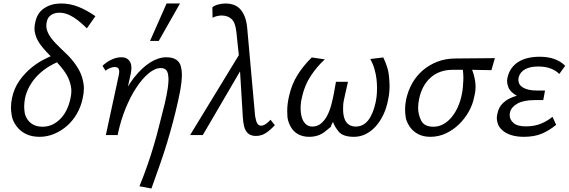

<svg xmlns="http://www.w3.org/2000/svg" viewBox="-20 -776 3271 1103"><path d="M207 10Q161 10 127.5 -7Q94 -24 73 -53.5Q52 -83 47.5 -111.5Q43 -140 43 -157Q43 -184 49 -213Q61 -270 92.5 -314Q124 -358 163.5 -389.5Q203 -421 244 -440Q258 -447 271 -453Q247 -477 226 -502Q199 -534 188.5 -562Q178 -590 178 -612Q178 -632 184 -654Q196 -705 236.5 -730.5Q277 -756 331 -756Q382 -756 430 -737Q478 -718 528 -683L479 -613Q462 -630 443.5 -646Q425 -662 405 -675Q385 -688 364 -695.5Q343 -703 320 -703Q294 -703 274 -690Q254 -677 249 -652Q246 -640 246 -628Q246 -606 259 -581Q272 -556 299.5 -527.5Q327 -499 359.5 -468.5Q392 -438 417.5 -400.5Q443 -363 452.5 -328.5Q462 -294 462 -269Q462 -242 455 -211Q445 -163 421.5 -122.5Q398 -82 365 -53Q332 -24 291.5 -7Q251 10 207 10ZM342 -377Q326 -398 307 -418Q285 -408 263 -395Q228 -374 199.5 -346Q171 -318 151 -283Q131 -248 123 -208Q119 -184 119 -163Q119 -151 121.5 -131Q124 -111 137.5 -90.5Q151 -70 173 -59Q195 -48 224 -48Q256 -48 282.5 -61Q309 -74 329.5 -96Q350 -118 363.5 -146.5Q377 -175 384 -207Q390 -231 390 -253Q390 -279 379 -311Q368 -343 342 -377Z M588 0 663 -347Q664 -353 664.5 -358Q665 -363 665 -365Q665 -370 663.5 -376Q662 -382 656.5 -386.5Q651 -391 639 -391Q626 -391 612 -385Q598 -379 586 -370L569 -398Q593 -421 621.5 -434Q650 -447 677 -447Q698 -447 710.5 -438.5Q723 -430 729 -417Q735 -404 735 -387Q735 -370 731 -352L715 -279Q732 -307 750 -330Q795 -387 842.5 -417Q890 -447 936 -447Q972 -447 992.5 -433Q1013 -419 1019 -395Q1025 -371 1025 -347Q1025 -330 1021.5 -296.5Q1018 -263 1003 -196Q990 -137 974.5 -78.5Q959 -20 940.5 41.5Q922 103 899 168.5Q876 234 850 307L781 294Q808 228 828 170Q848 112 864.5 56Q881 0 895.5 -58.5Q910 -117 927 -183Q940 -241 944 -271Q948 -301 948 -319Q948 -331 945.5 -348Q943 -365 933 -375Q923 -385 904 -385Q870 -385 833 -354Q796 -323 761.5 -270Q727 -217 699 -147Q675 -86 660 -20L656 0ZM842 -541 937 -756H1014L892 -541Z M1072 0 1352 -459 1338 -592Q1332 -646 1311 -666Q1290 -686 1255 -687Q1239 -687 1224.5 -683Q1210 -679 1201 -674L1200 -734Q1211 -744 1232.5 -750Q1254 -756 1278 -756Q1299 -756 1319.5 -749.5Q1340 -743 1356.5 -727Q1373 -711 1384.5 -684Q1396 -657 1400 -617L1445 -115Q1450 -80 1458 -67Q1466 -54 1480 -54Q1493 -54 1508 -64.5Q1523 -75 1534 -88L1559 -57Q1531 -27 1506 -11Q1481 5 1449 5Q1434 5 1421 0Q1408 -5 1398 -17Q1388 -29 1382.5 -50Q1377 -71 1375 -103L1359 -366L1145 0Z M1756 10Q1718 10 1690 -6.5Q1662 -23 1647 -53.5Q1632 -84 1631 -109Q1630 -134 1630 -140Q1630 -179 1641 -226Q1656 -292 1689 -345Q1722 -398 1771 -446L1846 -435Q1801 -394 1766 -341Q1731 -288 1716 -223Q1708 -190 1707.5 -173Q1707 -156 1707 -154Q1707 -125 1714 -101.5Q1721 -78 1736 -63.5Q1751 -49 1774 -49Q1803 -49 1824 -66.5Q1845 -84 1859.5 -111.5Q1874 -139 1883 -173Q1892 -207 1898 -239L1910 -306H1979L1963 -235Q1952 -190 1951.5 -170.5Q1951 -151 1951 -148Q1951 -117 1959 -94.5Q1967 -72 1983.5 -60.5Q2000 -49 2024 -49Q2046 -49 2064 -58.5Q2082 -68 2096 -86Q2110 -104 2120.5 -130Q2131 -156 2138 -188Q2144 -218 2145 -239.5Q2146 -261 2146 -271Q2146 -294 2143 -321.5Q2140 -349 2131 -380Q2122 -411 2107 -437L2182 -446Q2210 -386 2214 -344Q2218 -302 2218 -283Q2218 -240 2209 -200Q2200 -154 2181.5 -115.5Q2163 -77 2137.5 -49Q2112 -21 2080.5 -5.5Q2049 10 2014 10Q1950 10 1925.5 -20Q1901 -50 1893 -76Q1881 -54 1881 -50Q1881 -49 1881 -49Q1882 -49 1883.5 -50Q1885 -51 1885 -51Q1885 -51 1885 -51Q1885 -51 1847.5 -20.5Q1810 10 1756 10Z M2452 10Q2410 10 2379.5 -7Q2349 -24 2331 -52.5Q2313 -81 2310 -107Q2307 -133 2307 -147Q2307 -174 2313 -204Q2324 -255 2348 -297.5Q2372 -340 2408.5 -371.5Q2445 -403 2492.5 -421.5Q2540 -440 2598 -440L2823 -442L2803 -373Q2770 -374 2740 -374Q2716 -375 2692 -375Q2693 -373 2694 -370Q2701 -352 2706 -329Q2711 -306 2711.5 -291.5Q2712 -277 2712 -276Q2712 -250 2704 -219Q2696 -176 2673 -135Q2650 -94 2617 -62Q2584 -30 2542 -10Q2500 10 2452 10ZM2640 -364Q2640 -370 2639 -375H2581Q2542 -375 2510 -363.5Q2478 -352 2453.5 -330Q2429 -308 2412.5 -277.5Q2396 -247 2388 -209Q2382 -180 2382 -156Q2382 -119 2399.5 -83.5Q2417 -48 2470 -48Q2501 -48 2527.5 -63Q2554 -78 2575 -103.5Q2596 -129 2611 -163Q2626 -197 2633 -234Q2637 -251 2639 -274.5Q2641 -298 2641.5 -311.5Q2642 -325 2642 -329Q2642 -347 2640 -364Z M2989 10Q2951 10 2920 1Q2889 -8 2868 -26Q2847 -44 2840.5 -63.5Q2834 -83 2834 -97Q2834 -112 2839 -129Q2845 -157 2863.5 -177.5Q2882 -198 2909 -211Q2927 -220 2949 -226Q2937 -233 2927 -241Q2906 -258 2899.5 -277Q2893 -296 2893 -310Q2893 -324 2898 -340Q2905 -365 2920 -385.5Q2935 -406 2958 -420.5Q2981 -435 3012 -442.5Q3043 -450 3080 -450Q3128 -450 3164.5 -437Q3201 -424 3227 -398L3193 -351Q3175 -370 3144.5 -382Q3114 -394 3072 -394Q3025 -394 2996.5 -378Q2968 -362 2960 -333Q2958 -324 2958 -317Q2958 -307 2962.5 -296Q2967 -285 2981 -275.5Q2995 -266 3015.5 -261Q3036 -256 3061 -256H3111L3101 -201H3052Q2988 -201 2952.5 -181Q2917 -161 2910 -131Q2908 -122 2908 -114Q2908 -89 2930 -69.5Q2952 -50 3001 -50Q3050 -50 3087.5 -65.5Q3125 -81 3154 -105L3175 -59Q3138 -28 3094.5 -9Q3051 10 2989 10Z"/></svg>

Font: Isabella Sans
Style: Italic
Weight: 400
Italic angle: -12°
Designer: Christian Thalmann (Catharsis Fonts), Cristiano Sobral
Foundry: The Isabella Sans Project Authors
Version: Version 2.026; ttfautohint (v1.8.4.7-5d5b-dirty)